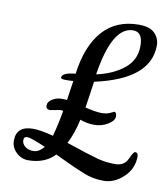

<svg xmlns="http://www.w3.org/2000/svg" viewBox="-72 -641 631 729"><g transform="rotate(10 243.5 -276.5)"><path d="M167 -209 129 -202Q113 -202 113 -217Q113 -232 130 -242Q147 -252 164.5 -252Q182 -252 186 -251L197 -326Q186 -325 167.5 -325Q149 -325 149 -331Q149 -350 201 -355Q215 -463 266.5 -521.5Q318 -580 406 -580Q448 -580 467 -560.5Q486 -541 486 -514Q486 -383 275 -337Q268 -285 260 -235Q302 -225 323 -225Q344 -225 356.5 -231.5Q369 -238 370 -238Q380 -238 380 -221.5Q380 -205 356 -190.5Q332 -176 304 -176Q276 -176 249 -186Q236 -128 216 -91Q308 -60 340 -51.5Q372 -43 407.5 -43Q443 -43 456 -72Q469 -101 475 -101Q487 -101 487 -86Q487 -39 452 -6Q417 27 376 27Q334 27 300 13Q266 -1 257 -5Q248 -9 220.5 -22Q193 -35 182 -40Q144 0 80 0Q54 0 34 -19Q14 -38 14 -64Q14 -121 79 -121Q107 -121 157 -108Q169 -151 179 -208ZM388 -555Q307 -555 278 -366Q342 -380 383.5 -413.5Q425 -447 425 -501Q425 -555 388 -555ZM134 -61Q76 -86 62.5 -86Q49 -86 49 -72Q49 -58 61.5 -48Q74 -38 94 -38Q114 -38 134 -61Z"/></g></svg>

Font: Cookie
Style: Regular
Weight: 400
Designer: Ania Kruk
Foundry: Ania Kruk
Version: Version 1.004